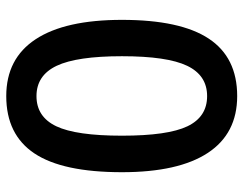

<svg xmlns="http://www.w3.org/2000/svg" viewBox="-102 -663 775 611"><g transform="rotate(-90 285.5 -357.5)"><path d="M527.8 -356.9Q527.8 -170.9 468 -80.6Q408.2 9.8 285.2 9.8Q166 9.8 104.5 -83.5Q43 -176.8 43 -356.9Q43 -545.9 102.8 -635.5Q162.6 -725.1 285.2 -725.1Q404.8 -725.1 466.3 -631.3Q527.8 -537.6 527.8 -356.9ZM159.2 -356.9Q159.2 -210.9 189.2 -148.4Q219.2 -85.9 285.2 -85.9Q351.1 -85.9 381.6 -149.4Q412.1 -212.9 412.1 -356.9Q412.1 -500.5 381.6 -564.7Q351.1 -628.9 285.2 -628.9Q219.2 -628.9 189.2 -565.9Q159.2 -502.9 159.2 -356.9Z"/></g></svg>

Font: f4_21440          
Style: Regular
Weight: 600
Foundry: Ascender Corporation
Version: Version 1.10